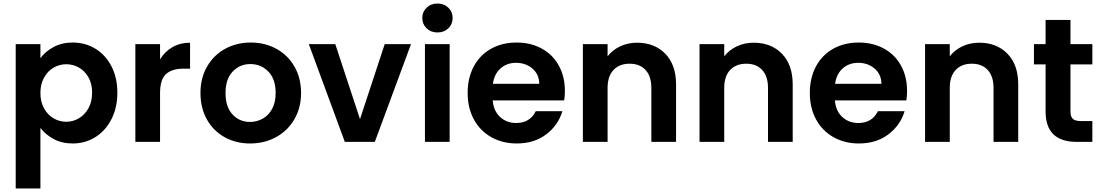

<svg xmlns="http://www.w3.org/2000/svg" viewBox="-20 -804 6242 1088"><path d="M209 -474Q236 -512 283.5 -537.5Q331 -563 392 -563Q463 -563 520.5 -528Q578 -493 611.5 -428.5Q645 -364 645 -279Q645 -194 611.5 -128.5Q578 -63 520.5 -27Q463 9 392 9Q331 9 284.5 -16Q238 -41 209 -79V264H69V-554H209ZM502 -279Q502 -329 481.5 -365.5Q461 -402 427.5 -421Q394 -440 355 -440Q317 -440 283.5 -420.5Q250 -401 229.5 -364Q209 -327 209 -277Q209 -227 229.5 -190Q250 -153 283.5 -133.5Q317 -114 355 -114Q394 -114 427.5 -134Q461 -154 481.5 -191Q502 -228 502 -279Z M887 -468Q914 -512 957.5 -537Q1001 -562 1057 -562V-415H1020Q954 -415 920.5 -384Q887 -353 887 -276V0H747V-554H887Z M1397 9Q1317 9 1253 -26.5Q1189 -62 1152.5 -127Q1116 -192 1116 -277Q1116 -362 1153.5 -427Q1191 -492 1256 -527.5Q1321 -563 1401 -563Q1481 -563 1546 -527.5Q1611 -492 1648.5 -427Q1686 -362 1686 -277Q1686 -192 1647.5 -127Q1609 -62 1543.5 -26.5Q1478 9 1397 9ZM1397 -113Q1435 -113 1468.5 -131.5Q1502 -150 1522 -187Q1542 -224 1542 -277Q1542 -356 1500.5 -398.5Q1459 -441 1399 -441Q1339 -441 1298.5 -398.5Q1258 -356 1258 -277Q1258 -198 1297.5 -155.5Q1337 -113 1397 -113Z M2020 -129 2160 -554H2309L2104 0H1934L1730 -554H1880Z M2459 -620Q2422 -620 2397.5 -643.5Q2373 -667 2373 -702Q2373 -737 2397.5 -760.5Q2422 -784 2459 -784Q2496 -784 2520.5 -760.5Q2545 -737 2545 -702Q2545 -667 2520.5 -643.5Q2496 -620 2459 -620ZM2528 -554V0H2388V-554Z M3181 -289Q3181 -259 3177 -235H2772Q2777 -175 2814 -141Q2851 -107 2905 -107Q2983 -107 3016 -174H3167Q3143 -94 3075 -42.5Q3007 9 2908 9Q2828 9 2764.5 -26.5Q2701 -62 2665.5 -127Q2630 -192 2630 -277Q2630 -363 2665 -428Q2700 -493 2763 -528Q2826 -563 2908 -563Q2987 -563 3049.5 -529Q3112 -495 3146.5 -432.5Q3181 -370 3181 -289ZM3036 -329Q3035 -383 2997 -415.5Q2959 -448 2904 -448Q2852 -448 2816.5 -416.5Q2781 -385 2773 -329Z M3590 -562Q3689 -562 3750 -499.5Q3811 -437 3811 -325V0H3671V-306Q3671 -372 3638 -407.5Q3605 -443 3548 -443Q3490 -443 3456.5 -407.5Q3423 -372 3423 -306V0H3283V-554H3423V-485Q3451 -521 3494.5 -541.5Q3538 -562 3590 -562Z M4251 -562Q4350 -562 4411 -499.5Q4472 -437 4472 -325V0H4332V-306Q4332 -372 4299 -407.5Q4266 -443 4209 -443Q4151 -443 4117.5 -407.5Q4084 -372 4084 -306V0H3944V-554H4084V-485Q4112 -521 4155.5 -541.5Q4199 -562 4251 -562Z M5120 -289Q5120 -259 5116 -235H4711Q4716 -175 4753 -141Q4790 -107 4844 -107Q4922 -107 4955 -174H5106Q5082 -94 5014 -42.5Q4946 9 4847 9Q4767 9 4703.5 -26.5Q4640 -62 4604.5 -127Q4569 -192 4569 -277Q4569 -363 4604 -428Q4639 -493 4702 -528Q4765 -563 4847 -563Q4926 -563 4988.5 -529Q5051 -495 5085.5 -432.5Q5120 -370 5120 -289ZM4975 -329Q4974 -383 4936 -415.5Q4898 -448 4843 -448Q4791 -448 4755.5 -416.5Q4720 -385 4712 -329Z M5529 -562Q5628 -562 5689 -499.5Q5750 -437 5750 -325V0H5610V-306Q5610 -372 5577 -407.5Q5544 -443 5487 -443Q5429 -443 5395.5 -407.5Q5362 -372 5362 -306V0H5222V-554H5362V-485Q5390 -521 5433.5 -541.5Q5477 -562 5529 -562Z M6046 -439V-171Q6046 -143 6059.5 -130.5Q6073 -118 6105 -118H6170V0H6082Q5905 0 5905 -172V-439H5839V-554H5905V-691H6046V-554H6170V-439Z"/></svg>

Font: Fz Poppins SemBd
Style: Regular
Weight: 600
Designer: Ninad Kale (Devanagari), Jonny Pinhorn (Latin)
Foundry: Indian Type Foundry
Version: Vit hóa bi Vntype.Com & FontZin.Com